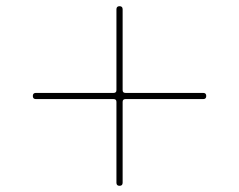

<svg xmlns="http://www.w3.org/2000/svg" viewBox="-20 -600 772 620"><path d="M96 -280Q86 -280 86 -290Q86 -300 96 -300H347Q356 -300 356 -309V-570Q356 -580 366 -580Q376 -580 376 -570V-309Q376 -300 385 -300H636Q646 -300 646 -290Q646 -280 636 -280H385Q376 -280 376 -271V-10Q376 0 366 0Q356 0 356 -10V-271Q356 -280 347 -280Z"/></svg>

Font: Rounded Mplus 1c Thin
Style: Regular
Weight: 250
Version: Version 1.059.20150529